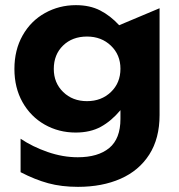

<svg xmlns="http://www.w3.org/2000/svg" viewBox="-20 -553 697 746"><path d="M189 -285Q189 -341 225 -376Q261 -411 318 -411Q374 -411 411 -375.5Q448 -340 448 -286Q448 -231 411 -195.5Q374 -160 318 -160Q262 -160 225.5 -195.5Q189 -231 189 -285ZM282 58Q224 58 165 37.5Q106 17 60 -14V116Q116 145 167.5 159Q219 173 283 173Q377 173 448.5 141.5Q520 110 560 47.5Q600 -15 600 -106V-521L443 -455Q409 -492 369 -512.5Q329 -533 275 -533Q210 -533 155 -502.5Q100 -472 68 -415.5Q36 -359 36 -285Q36 -212 67.5 -156Q99 -100 153.5 -69Q208 -38 274 -38Q331 -38 372 -60.5Q413 -83 448 -125V-91Q448 -14 404.5 22Q361 58 282 58Z"/></svg>

Font: Geom
Style: Bold
Weight: 700
Version: Version 1.102